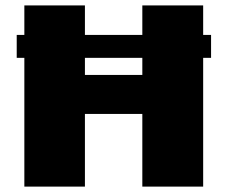

<svg xmlns="http://www.w3.org/2000/svg" viewBox="-20 -692 844 712"><path d="M42 -562.5H70.3V-671.9H294.9V-562.5H507.8V-671.9H733.4V-562.5H762.7V-477.5H733.4V0H507.8V-269.5H294.9V0H70.3V-477.5H42ZM507.8 -414.1V-477.5H294.9V-414.1Z"/></svg>

Font: Paytone One
Style: Regular
Weight: 400
Designer: vernon adams
Foundry: vernon adams
Version: 1.000